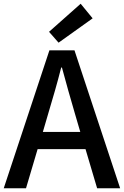

<svg xmlns="http://www.w3.org/2000/svg" viewBox="-20 -1006 662 1026"><path d="M293 -778 242 -836 411 -986 475 -908ZM0 0 244 -737H378L622 0H499L437 -209H181L119 0ZM209 -301H409L380 -400Q362 -460 345 -521.5Q328 -583 311 -645H307Q291 -582 273.5 -521Q256 -460 238 -400Z"/></svg>

Font: Source Han Sans TC Medium
Style: Regular
Weight: 500
Designer: Ryoko NISHIZUKA Ë•øÂ°öÊ∂ºÂ≠ê (kana, bopomofo & ideographs); Paul D. Hunt (Latin, Greek & Cyrillic); Sandoll Communicatio
Foundry: Adobe
Version: Version 2.004;hotconv 1.0.118;makeotfexe 2.5.65603